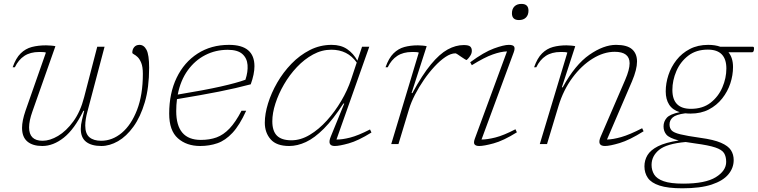

<svg xmlns="http://www.w3.org/2000/svg" viewBox="-20 -758 3986 1010"><path d="M491.5 -512H530L440 -171.5Q428.5 -130 428.5 -97.5Q428.5 -54.5 450.5 -36Q472.5 -17.5 512 -17.5Q571 -17.5 620.8 -59.2Q670.5 -101 701 -180Q731.5 -259 731.5 -369.5Q731.5 -406.5 723 -427.2Q714.5 -448 703.8 -458Q693 -468 684.5 -472.2Q676 -476.5 676 -481Q676 -498.5 686 -510.2Q696 -522 714 -522Q737 -522 750.8 -495.8Q764.5 -469.5 764.5 -401.5Q764.5 -297.5 741.8 -220.2Q719 -143 682 -91.8Q645 -40.5 600.8 -15.2Q556.5 10 513.5 10Q461 10 433 -12Q405 -34 405 -79.5Q405 -102 411.5 -128L423 -175H418.5Q371.5 -78.5 316 -34.2Q260.5 10 202.5 10Q152 10 124 -13.5Q96 -37 96 -85.5Q96 -122.5 114 -175L221.5 -481.5Q214.5 -484 204.5 -484.2Q194.5 -484.5 186 -484.5Q139.5 -484.5 108.2 -464Q77 -443.5 58 -404H46.5Q63.5 -452.5 88.8 -477.2Q114 -502 147.5 -510.8Q181 -519.5 222.5 -519.5Q234 -519.5 248.8 -518.2Q263.5 -517 271.5 -515L150.5 -171.5Q133 -122.5 133 -88Q133 -17.5 204 -17.5Q242.5 -17.5 285.5 -43Q328.5 -68.5 365.8 -119.5Q403 -170.5 422.5 -246.5Z M1275 -175.5Q1240.5 -99.5 1203 -59.2Q1165.5 -19 1123.5 -4.5Q1081.5 10 1033 10Q961.5 10 915.8 -30.5Q870 -71 870 -160Q870 -267.5 909.2 -349Q948.5 -430.5 1019.5 -476.2Q1090.5 -522 1185 -522Q1318.5 -522 1318.5 -409.5Q1318.5 -368.5 1299 -314.5Q1222.5 -294 1131.8 -276Q1041 -258 911 -236.5Q907 -206 907 -173.5Q907 -22 1036.5 -22Q1083 -22 1119.2 -35.2Q1155.5 -48.5 1187.2 -81.8Q1219 -115 1250.5 -175.5ZM1178 -496Q1114 -496 1059.8 -468.2Q1005.5 -440.5 967.5 -387.8Q929.5 -335 915 -260.5Q1057.5 -284 1140.8 -302.8Q1224 -321.5 1271 -338.5Q1285 -380.5 1282.2 -416.2Q1279.5 -452 1254.8 -474Q1230 -496 1178 -496Z M1720 -39.5 1791 -213.5H1786.5Q1732.5 -130 1683.5 -81Q1634.5 -32 1589.5 -11Q1544.5 10 1501.5 10Q1434.5 10 1403.8 -25Q1373 -60 1373 -112.5Q1373 -159 1390 -214Q1407 -269 1438.2 -323.2Q1469.5 -377.5 1513 -422.5Q1556.5 -467.5 1610 -494.8Q1663.5 -522 1724.5 -522Q1773.5 -522 1806.2 -499.5Q1839 -477 1860 -439L1884.5 -512H1922.5L1750 -24Q1779.5 -23.5 1821.8 -34.2Q1864 -45 1926.5 -77L1934 -61Q1864 -17.5 1814.5 -3.8Q1765 10 1741 10Q1699.5 10 1720 -39.5ZM1412.5 -120Q1412.5 -68.5 1437 -44.2Q1461.5 -20 1513 -20Q1561.5 -20 1609.2 -48.5Q1657 -77 1699.5 -124Q1742 -171 1775.2 -227.5Q1808.5 -284 1827 -340L1856.5 -429Q1809 -496.5 1723 -496.5Q1673 -496.5 1627 -471.5Q1581 -446.5 1542 -405.2Q1503 -364 1474 -314Q1445 -264 1428.8 -213.5Q1412.5 -163 1412.5 -120Z M2183 -481.5Q2176 -484 2166 -484.2Q2156 -484.5 2147.5 -484.5Q2101 -484.5 2069.8 -464Q2038.5 -443.5 2019.5 -404H2008Q2025 -452.5 2050 -477.2Q2075 -502 2107.2 -510.8Q2139.5 -519.5 2178.5 -519.5Q2189.5 -519.5 2203 -518.2Q2216.5 -517 2224.5 -515L2145 -268.5H2149.5Q2201 -364 2246.8 -419.2Q2292.5 -474.5 2335 -497.8Q2377.5 -521 2419.5 -521Q2444.5 -521 2453.2 -513.5Q2462 -506 2462 -490.5Q2462 -478.5 2455.5 -467.5Q2449 -456.5 2442 -449.2Q2435 -442 2433.5 -442Q2432 -442 2423.8 -447.5Q2415.5 -453 2405.5 -459.5Q2396 -466.5 2387.2 -472Q2378.5 -477.5 2376 -477.5Q2352 -477.5 2323.5 -458.5Q2295 -439.5 2265.8 -408Q2236.5 -376.5 2210 -338Q2183.5 -299.5 2163 -259.8Q2142.5 -220 2132 -185L2076 0H2038Z M2673 -688Q2673 -711 2686.2 -724.2Q2699.5 -737.5 2723 -737.5Q2760 -737.5 2760 -702Q2760 -679 2746.8 -665.8Q2733.5 -652.5 2710 -652.5Q2673 -652.5 2673 -688ZM2478 -29 2647 -487.5Q2615.5 -487 2571.8 -471.5Q2528 -456 2462 -415L2453.5 -430.5Q2526 -484 2578.2 -503Q2630.5 -522 2656.5 -522Q2679 -522 2684.5 -512.8Q2690 -503.5 2682.5 -483L2513 -24Q2543 -24 2586 -34.8Q2629 -45.5 2691.5 -78L2699 -62Q2627.5 -17.5 2576.5 -3.8Q2525.5 10 2501 10Q2482.5 10 2476.2 1.2Q2470 -7.5 2478 -29Z M2801 -404H2789.5Q2806.5 -452.5 2831.5 -477.2Q2856.5 -502 2888.8 -510.8Q2921 -519.5 2960 -519.5Q2971 -519.5 2984.5 -518.2Q2998 -517 3006 -515L2935.5 -298.5H2940Q3005.5 -418 3080.5 -470Q3155.5 -522 3220.5 -522Q3278.5 -522 3304.8 -499Q3331 -476 3331 -434.5Q3331 -392.5 3304.5 -330L3173 -24Q3204 -24.5 3248 -37Q3292 -49.5 3358 -83.5L3365.5 -67.5Q3291.5 -21 3239.5 -5.5Q3187.5 10 3162.5 10Q3118.5 10 3140 -39.5L3269 -338.5Q3292 -392 3292 -425Q3292 -485.5 3213.5 -485.5Q3155.5 -485.5 3097 -449.2Q3038.5 -413 2991 -348.8Q2943.5 -284.5 2918 -200.5L2857.5 0H2819.5L2964.5 -481.5Q2957.5 -484 2947.5 -484.2Q2937.5 -484.5 2929 -484.5Q2882.5 -484.5 2851.2 -464Q2820 -443.5 2801 -404Z M3569.5 232.5Q3493 232.5 3449.5 218.2Q3406 204 3388 178Q3370 152 3370 117Q3370 85 3386 58.2Q3402 31.5 3441.2 11.5Q3480.5 -8.5 3550.5 -19Q3500.5 -32 3485.5 -49.8Q3470.5 -67.5 3470.5 -93Q3470.5 -118.5 3487.2 -138Q3504 -157.5 3555.5 -168Q3518 -179.5 3500 -207.5Q3482 -235.5 3482 -277Q3482 -320 3496.2 -363.2Q3510.5 -406.5 3538.8 -442.5Q3567 -478.5 3608.8 -500.2Q3650.5 -522 3705.5 -522Q3742.5 -522 3769.5 -512H3941Q3946.5 -512 3946.5 -503.5Q3946.5 -483 3936 -483H3812Q3836 -454 3836 -405.5Q3836 -362.5 3821.8 -319.2Q3807.5 -276 3779 -240Q3750.5 -204 3709 -182.2Q3667.5 -160.5 3612.5 -160.5Q3598 -160.5 3585 -162Q3536 -155.5 3519 -140.5Q3502 -125.5 3502 -103.5Q3502 -84 3513 -72Q3524 -60 3558.8 -51.5Q3593.5 -43 3664 -33Q3734.5 -23.5 3772.5 -7Q3810.5 9.5 3825 32Q3839.5 54.5 3839.5 84Q3839.5 125.5 3811.5 159.2Q3783.5 193 3724 212.8Q3664.5 232.5 3569.5 232.5ZM3614.5 -185.5Q3676.5 -185.5 3717.8 -217.5Q3759 -249.5 3780 -298.5Q3801 -347.5 3801 -397.5Q3801 -497 3703.5 -497Q3642 -497 3600.5 -465Q3559 -433 3538 -384Q3517 -335 3517 -285Q3517 -185.5 3614.5 -185.5ZM3407.5 109.5Q3407.5 137.5 3421.2 160Q3435 182.5 3471 195.2Q3507 208 3573.5 208Q3690.5 208 3745.2 174.2Q3800 140.5 3800 93.5Q3800 65.5 3788.8 47.5Q3777.5 29.5 3742.8 17.8Q3708 6 3636.5 -3.5Q3609 -7 3587 -11Q3486.5 -2 3447 30.5Q3407.5 63 3407.5 109.5Z"/></svg>

Font: Newsreader 6pt ExtraLight
Style: Italic
Weight: 275
Italic angle: -17°
Designer: Hugues Gentile
Foundry: Production Type
Version: Version 1.003; ttfautohint (v1.8.3)